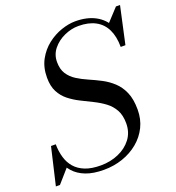

<svg xmlns="http://www.w3.org/2000/svg" viewBox="-171 -871 912 995"><g transform="rotate(-20 285.0 -373.0)"><path d="M233 14.5Q174.5 14.5 133.8 -1.2Q93 -17 67.8 -45.5Q42.5 -74 30.2 -112.2Q18 -150.5 16.5 -195.5H42.5Q43 -156 52.8 -122.5Q62.5 -89 83.8 -64.5Q105 -40 139.8 -26.2Q174.5 -12.5 225.5 -12.5Q278.5 -12.5 323.5 -32Q368.5 -51.5 395.8 -87.5Q423 -123.5 423 -173Q423 -217.5 406.5 -247.2Q390 -277 362.8 -297.2Q335.5 -317.5 303 -333.5Q270.5 -349.5 238 -365.8Q205.5 -382 178.2 -403.5Q151 -425 134.5 -456.5Q118 -488 118 -535Q118 -591.5 141 -633.5Q164 -675.5 200.2 -703.8Q236.5 -732 277.8 -746Q319 -760 355 -760Q419 -760 464.2 -736Q509.5 -712 533.5 -666Q557.5 -620 557.5 -554.5H531.5Q531.5 -612 512.2 -651.5Q493 -691 455.2 -711.2Q417.5 -731.5 362 -731.5Q322.5 -731.5 283.8 -714Q245 -696.5 219.8 -665.5Q194.5 -634.5 194.5 -593.5Q194.5 -553.5 211.2 -527.8Q228 -502 255.5 -484.5Q283 -467 316 -452.8Q349 -438.5 381.8 -421.5Q414.5 -404.5 442 -379.2Q469.5 -354 486.2 -315.8Q503 -277.5 503 -219.5Q503 -167 481.8 -124Q460.5 -81 423 -50Q385.5 -19 336.8 -2.2Q288 14.5 233 14.5ZM-31.5 10 16.5 -195.5H42.5L42 -137.5Q47 -119.5 52 -103.8Q57 -88 63 -72L-9 10ZM531.5 -554.5 539.5 -605Q534.5 -627.5 527.8 -646.2Q521 -665 511 -685.5L580 -760H602.5L557.5 -554.5Z"/></g></svg>

Font: Bodoni Moda 9pt
Style: Italic
Weight: 400
Italic angle: -13°
Designer: Owen Earl
Foundry: indestructible type
Version: Version 2.005